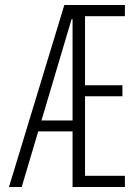

<svg xmlns="http://www.w3.org/2000/svg" viewBox="-20 -750 540 770"><path d="M16 0 238 -730H481V-685H321V-408H471V-364H321V-45H481V0H271V-673H267L67 0ZM114 -223V-267H294V-223Z"/></svg>

Font: M PLUS Code Latin Light
Style: Regular
Weight: 300
Designer: Coji Morishita
Foundry: UNDERFOREST DESIGN
Version: Version 1.002; ttfautohint (v1.8.3)